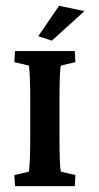

<svg xmlns="http://www.w3.org/2000/svg" viewBox="-20 -634 336 654"><path d="M31.2 0 28.8 -37.6 78.1 -49.3Q80.1 -54.7 81.5 -88.1Q83 -121.6 83 -169.4V-289.6Q83 -338.9 81.5 -372.6Q80.1 -406.2 78.1 -410.6L28.8 -422.4L31.2 -460H234.9L236.8 -422.4L187.5 -410.6Q185.1 -405.3 183.8 -372.1Q182.6 -338.9 182.6 -289.6V-169.4Q182.6 -122.1 183.8 -88.6Q185.1 -55.2 187.5 -49.3L236.8 -37.6L234.9 0ZM156.7 -495.6 110.4 -510.7 181.2 -614.3 267.6 -596.2Z"/></svg>

Font: Lateef SemiBold
Style: Regular
Weight: 600
Designer: SIL International
Foundry: SIL International
Version: Version 4.200